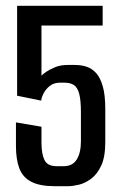

<svg xmlns="http://www.w3.org/2000/svg" viewBox="-20 -640 412 662"><path d="M169 2Q117 2 87.5 -13.5Q58 -29 46.5 -60Q35 -91 35 -136V-218L123 -203V-148Q123 -109 133.5 -88Q144 -67 175 -67H200Q230 -67 244.5 -90Q259 -113 259 -153V-253Q259 -295 253 -317Q247 -339 234.5 -347Q222 -355 201 -355H187Q166 -355 152 -344Q138 -333 130.5 -318.5Q123 -304 122 -293L39 -310V-620H334V-552H123V-379Q127 -384 139.5 -392.5Q152 -401 170.5 -408.5Q189 -416 213 -416H239Q260 -416 278.5 -410Q297 -404 311.5 -388Q326 -372 334.5 -342Q343 -312 343 -264V-150Q343 -99 329 -69Q315 -39 294 -23.5Q273 -8 251.5 -3Q230 2 215 2Z"/></svg>

Font: Smooch Sans Thin SemiBold
Style: Regular
Weight: 600
Version: Version 1.010